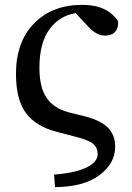

<svg xmlns="http://www.w3.org/2000/svg" viewBox="-20 -561 546 792"><path d="M259.8 -98.6 334 -80.1Q399.4 -62.5 427.2 -32.2Q455.1 -2 455.1 43.9Q455.1 113.3 390.1 161.6Q325.2 210 207 210.9L203.1 159.2Q291 152.3 336.9 129.9Q382.8 107.4 382.8 75.2Q382.8 47.9 364.3 32.2Q345.7 16.6 291 2.9L212.9 -17.6Q128.9 -39.1 87.4 -94.2Q45.9 -149.4 45.9 -256.8Q45.9 -387.7 120.6 -464.4Q195.3 -541 319.3 -541Q422.9 -541 466.8 -473.6Q469.7 -447.3 455.6 -430.7Q441.4 -414.1 414.1 -414.1Q379.9 -414.1 348.6 -446.3L292 -506.8Q224.6 -496.1 183.6 -439.5Q142.6 -382.8 142.6 -282.2Q142.6 -200.2 171.9 -157.7Q201.2 -115.2 259.8 -98.6Z"/></svg>

Font: GenYoMin TW TTF SemiBold
Style: Regular
Weight: 600
Version: Version 1.300